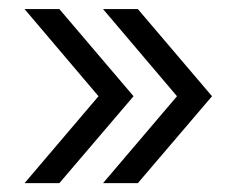

<svg xmlns="http://www.w3.org/2000/svg" viewBox="-20 -514 520 422"><path d="M110.5 -111.5H34L196.5 -302.5L34 -494H110.5L273.5 -302.5ZM283 -111.5H206.5L369 -302.5L206.5 -494H283L446 -302.5Z"/></svg>

Font: Overused Grotesk Book
Style: Regular
Weight: 375
Version: Version 0.004